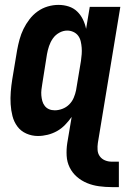

<svg xmlns="http://www.w3.org/2000/svg" viewBox="-20 -548 540 785"><path d="M437 217Q411 217 385 213.5Q359 210 336 200.5Q313 191 294.5 175Q276 159 265 137Q254 115 252.5 89Q251 63 255 37L273 -70Q261 -53 246 -37.5Q231 -22 213 -12Q195 -2 175 3Q155 8 135 8Q110 8 87.5 -2Q65 -12 51 -31Q37 -50 31 -73.5Q25 -97 23.5 -122Q22 -147 24 -172.5Q26 -198 30 -223L50 -343Q54 -365 60 -387Q66 -409 76 -429.5Q86 -450 100.5 -469Q115 -488 134 -501.5Q153 -515 175 -521.5Q197 -528 219 -528Q241 -528 261 -521.5Q281 -515 295.5 -501Q310 -487 319 -468.5Q328 -450 332 -430L347 -520H472L380 37Q378 51 379 65.5Q380 80 388 91Q396 102 409 107.5Q422 113 437 113H466V217ZM204 -97Q219 -97 235 -103Q251 -109 263 -121Q275 -133 281.5 -148.5Q288 -164 291 -179L311 -299Q313 -313 314 -326.5Q315 -340 314 -353Q313 -366 310 -379Q307 -392 299.5 -402Q292 -412 280 -417.5Q268 -423 255 -423Q238 -423 222 -414Q206 -405 196 -390.5Q186 -376 180.5 -359.5Q175 -343 172 -326L153 -206Q151 -194 149.5 -182Q148 -170 149 -158Q150 -146 153 -135Q156 -124 163 -115Q170 -106 180.5 -101.5Q191 -97 204 -97Z"/></svg>

Font: Iosevka SS04 Extrabold Oblique
Style: Regular
Weight: 800
Italic angle: -9°
Monospace: yes
Designer: Belleve Invis
Foundry: Belleve Invis
Version: Version 19.0.0; ttfautohint (v1.8.4)